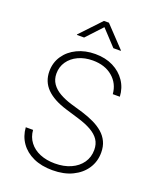

<svg xmlns="http://www.w3.org/2000/svg" viewBox="-170 -1047 963 1162"><g transform="rotate(20 311.0 -466.0)"><path d="M309.6 12.2Q238.8 12.2 186.5 -11.7Q134.3 -35.6 104.2 -78.4Q74.2 -121.1 70.3 -177.2H117.2Q120.6 -132.3 145.8 -99.4Q170.9 -66.4 213.1 -48.8Q255.4 -31.2 309.6 -31.2Q367.7 -31.2 412.1 -51Q456.5 -70.8 481.7 -106.7Q506.8 -142.6 506.8 -189.5Q506.8 -227.5 488.8 -254.4Q470.7 -281.2 435.5 -301.3Q400.4 -321.3 348.1 -336.9L264.2 -362.3Q177.2 -388.7 132.8 -433.6Q88.4 -478.5 88.4 -544.9Q88.4 -601.1 118.2 -644.8Q147.9 -688.5 199.2 -713.1Q250.5 -737.8 315.4 -737.8Q380.9 -737.8 430.7 -712.9Q480.5 -688 509.8 -644.5Q539.1 -601.1 542 -545.4H496.6Q491.2 -612.3 441.9 -654.1Q392.6 -695.8 314.5 -695.8Q262.2 -695.8 220.9 -676.5Q179.7 -657.2 156.5 -623.3Q133.3 -589.4 133.3 -546.4Q133.3 -509.3 152.3 -481.7Q171.4 -454.1 204.8 -435.1Q238.3 -416 281.7 -402.8L361.3 -379.4Q402.3 -366.7 437 -350.1Q471.7 -333.5 497.6 -311Q523.4 -288.6 537.6 -258.5Q551.8 -228.5 551.8 -189Q551.8 -131.3 522 -85.9Q492.2 -40.5 438 -14.2Q383.8 12.2 309.6 12.2ZM216.3 -808.1H169.9V-811.5L294.9 -943.8H326.7L452.1 -811.5V-808.1H404.8L310.5 -909.2Z"/></g></svg>

Font: Inter ExtraLight
Style: Regular
Weight: 250
Designer: Rasmus Andersson
Foundry: rsms
Version: Version 4.001;git-66647c0bb